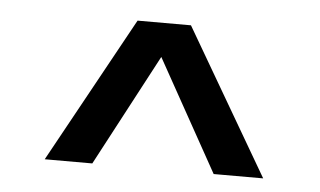

<svg xmlns="http://www.w3.org/2000/svg" viewBox="-34 -747 657 394"><g transform="rotate(5 295.0 -550.0)"><path d="M290 -630 168 -400H70L235 -700H345L520 -400H418Z"/></g></svg>

Font: PT Root UI Web Medium
Style: Regular
Weight: 500
Designer: Vitaly Kuzmin
Foundry: ParaType Ltd.
Version: Version 1.001W